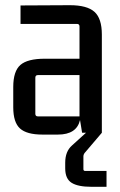

<svg xmlns="http://www.w3.org/2000/svg" viewBox="-20 -511 460 739"><path d="M203 7H143Q83 7 57 -16.5Q31 -40 31 -98V-176Q31 -237 58.5 -261Q86 -285 152 -285H286V-409Q286 -419 276 -419H59V-490L249 -491Q315 -491 343.5 -465.5Q372 -440 372 -378V0L309 74Q301 82 301 91V140Q301 147 308 147H390V208H332Q280 208 255.5 192.5Q231 177 231 137V115Q231 72 257 49L311 0H296L288 -49Q275 7 203 7ZM286 -63V-222H126Q116 -222 116 -212V-73Q116 -63 126 -63Z"/></svg>

Font: Gemunu Libre Medium
Style: Regular
Weight: 500
Designer: Puspanada Ekanayake, Sola Matas, Pathum Egodawatta, Kosala Senevirathne
Foundry: mooniak
Version: Version 1.100